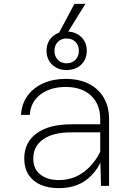

<svg xmlns="http://www.w3.org/2000/svg" viewBox="-20 -966 690 998"><path d="M505 0 501 -150V-346Q501 -424 453 -469Q405 -514 322 -514Q242 -514 190.5 -475Q139 -436 135 -369H89Q93 -428 124 -469.5Q155 -511 206 -533.5Q257 -556 321 -556Q391 -556 441.5 -530.5Q492 -505 519.5 -458Q547 -411 547 -346V0ZM285 12Q232 12 191.5 -5.5Q151 -23 128.5 -57.5Q106 -92 106 -142Q106 -226 170.5 -273Q235 -320 353 -320H513V-278H349Q256 -278 204.5 -242Q153 -206 153 -142Q153 -87 190 -58.5Q227 -30 286 -30Q359 -30 415.5 -72Q472 -114 506 -187L512 -144Q484 -72 427.5 -30Q371 12 285 12ZM326 -602Q280 -602 251 -630Q222 -658 222 -702Q222 -746 251 -774Q280 -802 326 -802Q373 -802 402 -774Q431 -746 431 -702Q431 -658 402 -630Q373 -602 326 -602ZM326 -637Q355 -637 372.5 -655.5Q390 -674 390 -702Q390 -730 372.5 -748Q355 -766 326 -766Q298 -766 280.5 -748Q263 -730 263 -702Q263 -674 280.5 -655.5Q298 -637 326 -637ZM280 -783 367 -946H424L323 -783Z"/></svg>

Font: Azeret Mono Thin Thin
Style: Regular
Weight: 250
Version: Version 1.002